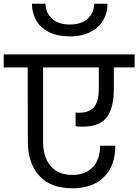

<svg xmlns="http://www.w3.org/2000/svg" viewBox="-47 -1033 745 1034"><path d="M360 -427C360 -427 360 -353 360 -353C360 -353 360 -353 360 -353C369 -352 383 -351 400 -351C400 -351 400 -351 400 -351C459 -351 502 -368 528 -401C553 -434 566 -485 566 -554C566 -554 566 -670 566 -670C566 -670 678 -670 678 -670C678 -670 678 -740 678 -740C678 -740 -27 -740 -27 -740C-27 -740 -27 -670 -27 -670C-27 -670 102 -670 102 -670C102 -670 103 -273 103 -273C103 -273 103 -273 103 -273C103 -194 123 -132 164 -87C204 -42 264 -19 344 -19C344 -19 344 -19 344 -19C415 -19 472 -39 513 -80C554 -120 574 -176 574 -248C574 -248 492 -248 492 -248C492 -248 492 -248 492 -248C492 -199 479 -160 453 -133C426 -105 389 -91 342 -91C342 -91 342 -91 342 -91C291 -91 253 -107 226 -139C199 -170 185 -214 185 -271C185 -271 185 -670 185 -670C185 -670 485 -670 485 -670C485 -670 485 -556 485 -556C485 -556 485 -556 485 -556C485 -511 477 -479 461 -458C444 -437 418 -426 381 -426C381 -426 381 -426 381 -426C372 -426 365 -426 360 -427ZM532 -1013C532 -1013 460 -1013 460 -1013C460 -1013 460 -1013 460 -1013C460 -982 449 -956 427 -934C404 -912 372 -901 329 -901C329 -901 329 -901 329 -901C286 -901 254 -912 232 -934C209 -956 198 -982 198 -1013C198 -1013 125 -1013 125 -1013C125 -1013 125 -1013 125 -1013C125 -981 132 -952 147 -925C162 -898 184 -877 215 -861C246 -845 284 -837 329 -837C329 -837 329 -837 329 -837C374 -837 411 -845 442 -862C473 -878 495 -899 510 -926C525 -952 532 -981 532 -1013Z"/></svg>

Font: Girnar Poppins
Style: Regular
Weight: 500
Designer: Ninad Kale (Devanagari), Jonny Pinhorn (Latin)
Foundry: Indian Type Foundry
Version: ""